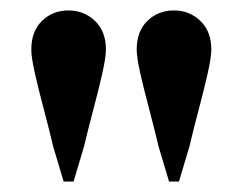

<svg xmlns="http://www.w3.org/2000/svg" viewBox="-20 -751 465 368"><path d="M102 -403 82 -470Q74 -504 64 -541.5Q54 -579 47 -610Q40 -641 40 -656Q40 -691 60.5 -711Q81 -731 111 -731Q141 -731 162 -711Q183 -691 183 -656Q183 -641 176 -610Q169 -579 159 -541.5Q149 -504 141 -470L121 -403ZM304 -403 284 -470Q276 -504 266 -541.5Q256 -579 249 -610Q242 -641 242 -656Q242 -691 262.5 -711Q283 -731 313 -731Q343 -731 364 -711Q385 -691 385 -656Q385 -641 378 -610Q371 -579 361 -541.5Q351 -504 343 -470L323 -403Z"/></svg>

Font: DM Serif Display
Style: Regular
Weight: 400
Designer: Colophon Foundry, Frank Grießhammer
Foundry: Colophon Foundry
Version: Version 5.200; ttfautohint (v1.8.3)